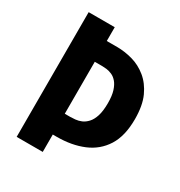

<svg xmlns="http://www.w3.org/2000/svg" viewBox="-158 -770 825 880"><g transform="rotate(30 254.0 -330.0)"><path d="M156 -92V-202H223Q234 -202 250 -203.5Q266 -205 281.5 -211.5Q297 -218 311 -233Q325 -248 333.5 -274.5Q342 -301 342 -343Q342 -382 334 -407Q326 -432 313.5 -446.5Q301 -461 286 -467.5Q271 -474 257.5 -475.5Q244 -477 235 -477H156V-587H250Q290 -587 331.5 -575.5Q373 -564 408 -535.5Q443 -507 464.5 -460Q486 -413 486 -341Q486 -252 451.5 -197.5Q417 -143 356 -117.5Q295 -92 216 -92ZM57 0V-660H195V0Z"/></g></svg>

Font: Bricolage Grotesque Condensed
Style: Bold
Weight: 700
Width: 3
Designer: Mathieu Triay
Foundry: Atelier Triay
Version: Version 1.001;gftools[0.9.33.dev8+g029e19f]